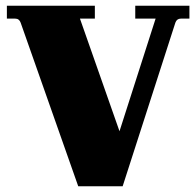

<svg xmlns="http://www.w3.org/2000/svg" viewBox="-20 -650 685 670"><path d="M253 0 52 -571Q47 -585 33 -585H4V-630H311V-585H259L397 -192L523 -585H452V-630H641V-585H611Q597 -585 592 -571L408 0Z"/></svg>

Font: Arapey Black
Style: Regular
Weight: 900
Designer: Eduardo Rodriguez Tunni
Foundry: Eduardo Rodriguez Tunni
Version: Version 4.000